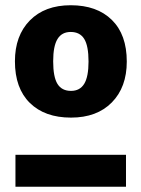

<svg xmlns="http://www.w3.org/2000/svg" viewBox="-20 -713 540 733"><path d="M464 -478Q464 -380 407 -322Q350 -264 251 -264Q151 -264 94 -320Q37 -376 37 -479Q37 -577 94 -635Q151 -693 250 -693Q350 -693 407 -637Q464 -581 464 -478ZM183 -479Q183 -419 199.5 -392.5Q216 -366 251 -366Q285 -366 301.5 -393Q318 -420 318 -478Q318 -538 301.5 -564.5Q285 -591 250 -591Q216 -591 199.5 -564Q183 -537 183 -479ZM39 -122H461V0H39Z"/></svg>

Font: Fira Sans BGR
Style: Bold
Weight: 700
Designer: bBox Type GmbH & Carrois Corporate GbR & Edenspiekermann AG
Foundry: bBox Type GmbH & Carrois Corporate GbR & Edenspiekermann AG
Version: Version 4.301